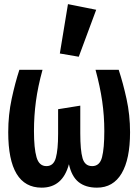

<svg xmlns="http://www.w3.org/2000/svg" viewBox="-20 -874 655 910"><path d="M542.6 -543.1Q563.1 -481 579.7 -405.4Q596.4 -329.7 596.4 -247.2Q596.4 -119.5 556.4 -52.1Q516.4 15.4 439.5 15.4Q385.6 15.4 352.6 -11Q319.5 -37.4 306.7 -95.9Q276.9 15.4 177.4 15.4Q19 15.4 19 -247.2Q19 -329.7 35.4 -405.9Q51.8 -482.1 71.8 -543.1H181.5Q159.5 -463.1 150.3 -394.1Q141 -325.1 141 -252.8Q141 -171.3 153.1 -129Q165.1 -86.7 200 -86.7Q233.8 -86.7 244.6 -125.6Q255.4 -164.6 255.4 -239V-356.4L360.5 -373.3V-242.1Q360.5 -161.5 371.3 -124.1Q382.1 -86.7 416.9 -86.7Q452.8 -86.7 463.6 -129Q474.4 -171.3 474.4 -252.8Q474.4 -324.6 464.4 -394.1Q454.4 -463.6 432.8 -543.1ZM302.1 -854.4 435.9 -827.7 353.3 -605.1 263.6 -620.5Z"/></svg>

Font: Fira Code SemiBold
Style: Regular
Weight: 600
Designer: Carrois Corporate, Edenspiekermann AG, Nikita Prokopov
Foundry: Carrois Corporate, Edenspiekermann AG, Nikita Prokopov
Version: Version 6.002